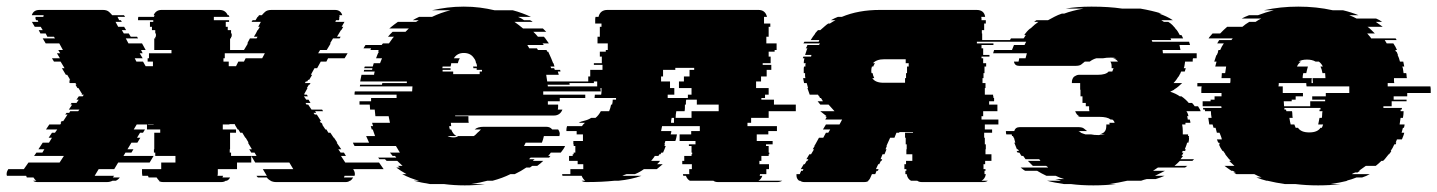

<svg xmlns="http://www.w3.org/2000/svg" viewBox="-74 -550 4342 580"><path d="M993 -39 994 -37Q998 -31 998 -24Q998 -21 997 -19H967L965 -14H993Q989 -7 984 -4H983Q978 0 970 0H760Q751 0 743 -4H744Q736 -8 732 -14H705L702 -17L701 -19H732L720 -39H812L800 -59H697L685 -79H701L695 -89H685L679 -99H687L675 -119H677L668 -134H667L658 -149H652L646 -159H644L635 -174H636V-175H619V-174H599V-159H639V-149H621V-99H620V-89H624V-79H685V-59H642V-39H584V-27Q584 -22 583 -19H600L598 -14H621Q618 -7 611 -4H608Q603 0 594 0H419Q410 0 405 -4H408Q403 -7 399 -14H375L373 -19H356Q356 -21 355.5 -23Q355 -25 355 -27V-39H413V-59H456V-79H395V-89H391V-99H392V-149H410V-159H370V-174H339L330 -159H364L358 -149H349L340 -134H350L341 -119H323L311 -99H329L323 -89H305L299 -79H390L378 -59H283L271 -39H224L212 -19H271L269 -17Q269 -16 267 -14H288Q284 -8 276 -4H266Q258 0 249 0H39Q31 0 26 -4H36Q31 -7 27 -14H7Q5 -18 5 -19H-53Q-54 -21 -54 -24Q-54 -31 -50 -37L-49 -39H-2L12 -59H106L119 -79H29L36 -89H54L60 -99H42L55 -119H74L83 -134H73L83 -149H92L99 -159H65L75 -174H108L111 -179H109L112 -184H117L130 -204H123L127 -209H135L138 -214H162L166 -219H134L144 -234H139L142 -239H157L164 -249H157L164 -259H176L179 -264H172L174 -266L163 -284H160L154 -294H157L154 -299H137L134 -304H138L135 -309H138L129 -324H125L113 -344H121L109 -364H89L83 -374H107L98 -389H108L102 -399H116L105 -419H64L55 -434H92L89 -439H69L64 -449H48L43 -459H55L49 -469H31L24 -481Q24 -482 22 -484H42Q40 -486 40 -489H35Q33 -493 33 -496Q33 -498 34 -499H57Q57 -502 58 -504H22Q27 -520 45 -520H237Q249 -520 255.5 -514Q262 -508 265 -504H301V-503L304 -499H281L286 -489H291L294 -484H275L283 -469H301L307 -459H294L300 -449H315L321 -439H340L343 -434H306L314 -419H355L366 -399H352L357 -389H348L357 -374H333L338 -364H358L366 -350H388V-364H372V-374H376V-389H444V-399H392V-434H395V-439H397V-449H395V-459H385V-469H379V-484H389V-489H343V-493Q343 -497 344 -499H391L393 -504H390Q397 -520 414 -520H589Q607 -520 614 -504H617Q619 -500 619 -499H572V-489H618V-484H608V-469H614V-459H624V-449H626V-439H624V-434H621V-399H663L675 -419H673L681 -434H701L704 -439H693L699 -449L704 -459H705L711 -469H706L714 -484H686L689 -489H698L704 -499H705L708 -503V-504H717Q720 -508 726.5 -514Q733 -520 746 -520H938Q955 -520 960 -504H951Q952 -502 952 -499H951V-496Q951 -491 950 -489H941Q939 -485 939 -484H967Q965 -482 965 -481L958 -469H963L957 -459H956L944 -439H955L952 -434H932L923 -419H925L913 -399H893L887 -389H976L967 -374H917L912 -364H895L884 -344H876L865 -324H869L860 -309H857L854 -304H850L847 -299H864L861 -294H859L853 -284H855L845 -266L846 -264H853L856 -259H844L851 -249H858L864 -239H849L852 -234H857L867 -219H899L902 -214H878L881 -209H873L877 -204H883L896 -184H892L895 -179H897L901 -174H899L909 -159H912L918 -149H924L934 -134H935L945 -119H943L957 -99H948L955 -89H965L971 -79H956L969 -59H1071L1085 -39ZM601 -374V-364H617V-350H639L646 -364H663L668 -374H718L726 -389H605V-374ZM372 -174H390V-175H373Z M1567 -274V-264H1694V-254H1617V-244H1581V-234H1612V-228Q1612 -222 1611 -219H1625Q1618 -201 1599 -201H1301V-199H1341V-196Q1341 -192 1341 -187.5Q1341 -183 1342 -179H1288Q1288 -176 1288.5 -173.5Q1289 -171 1289 -169H1283Q1283 -165 1285 -159H1289Q1294 -145 1305 -139H1278Q1285 -135 1297 -135Q1305 -135 1310 -139H1357Q1361 -141 1364.5 -145Q1368 -149 1373 -153L1379 -159H1360Q1369 -167 1387 -167H1576Q1588 -167 1594 -159H1612Q1617 -152 1617 -145Q1616 -143 1616 -139H1569Q1567 -129 1563 -119H1514Q1511 -114 1509 -109H1633Q1631 -104 1627.5 -99Q1624 -94 1620 -89H1590Q1586 -83 1582 -79H1589Q1588 -78 1587 -77Q1586 -76 1585 -74H1529L1524 -69H1541Q1540 -68 1538.5 -67Q1537 -66 1536 -64H1567Q1560 -57 1549 -49H1534Q1533 -48 1531 -47Q1529 -46 1527 -44H1516Q1500 -33 1481 -24H1468Q1456 -18 1442.5 -13Q1429 -8 1414 -4H1398Q1387 -1 1375 1.5Q1363 4 1349 6H1391Q1377 8 1362 9Q1347 10 1330 10Q1314 10 1298 9Q1282 8 1267 6H1225Q1212 4 1200 1.5Q1188 -1 1176 -4H1192Q1165 -11 1141 -24H1154Q1136 -34 1123 -44H1134Q1132 -46 1130.5 -47Q1129 -48 1127 -49H1142Q1138 -53 1134 -56.5Q1130 -60 1126 -64H1094L1089 -69H1072Q1071 -71 1070 -72Q1069 -73 1068 -74H1123Q1122 -76 1119 -79H1112Q1110 -81 1108 -84Q1106 -87 1104 -89H1134Q1131 -94 1128 -99Q1125 -104 1122 -109H997Q994 -114 992 -119H1041L1032 -139H1059Q1057 -144 1055.5 -149Q1054 -154 1052 -159H1049L1046 -169H1053L1050 -179H1104Q1103 -184 1102 -189Q1101 -194 1100 -199H1060L1058 -219H1044Q1044 -223 1043.5 -226.5Q1043 -230 1043 -234H1012V-244H1047V-254H1124V-264H997V-266Q997 -271 998 -274H1171Q1171 -278 1171.5 -281.5Q1172 -285 1172 -289H1013Q1013 -291 1013.5 -292Q1014 -293 1014 -294H1080Q1080 -297 1081 -299H1155V-304H1014Q1015 -309 1016 -314Q1017 -319 1018 -324H1056Q1056 -328 1058 -334H1025Q1025 -336 1025.5 -337Q1026 -338 1026 -339H1050Q1050 -341 1050.5 -342Q1051 -343 1051 -344H1026L1028 -349H1052L1055 -359H1074L1080 -374H1062Q1064 -379 1066 -384.5Q1068 -390 1071 -394H1068L1070 -399H1045Q1047 -403 1047 -404H1024L1030 -414H1079Q1080 -416 1083 -419H1101Q1105 -424 1108.5 -429.5Q1112 -435 1116 -439H1098Q1101 -443 1104.5 -446.5Q1108 -450 1112 -454H1151L1161 -464H1102Q1115 -475 1128 -484H1183L1191 -489H1173Q1181 -494 1192 -499H1231Q1258 -512 1287 -519H1231Q1253 -524 1277 -527Q1301 -530 1327 -530Q1353 -530 1376 -527Q1399 -524 1420 -519H1475Q1490 -515 1503.5 -510Q1517 -505 1530 -499H1491Q1496 -497 1500.5 -494.5Q1505 -492 1509 -489H1527Q1529 -488 1531 -487Q1533 -486 1535 -484H1480Q1493 -475 1506 -464H1566L1576 -454H1537Q1541 -450 1544.5 -446.5Q1548 -443 1551 -439H1569Q1573 -435 1576.5 -429.5Q1580 -424 1584 -419H1565Q1566 -417 1569 -414H1519L1525 -404H1548L1551 -399H1577Q1577 -398 1579 -394H1582L1591 -374L1597 -359H1598L1601 -349H1589L1591 -344H1600L1602 -339H1618Q1618 -338 1618.5 -337Q1619 -336 1619 -334H1611L1614 -324H1576L1579 -304H1720V-299H1646Q1646 -298 1646.5 -297Q1647 -296 1647 -294H1580Q1581 -292 1581 -289H1740Q1740 -285 1740 -281.5Q1740 -278 1741 -274ZM1263 -339V-334H1295V-326H1375V-334H1382V-339H1366V-344H1356Q1356 -347 1355 -349H1367Q1367 -353 1365 -359H1364Q1363 -368 1358 -374Q1348 -390 1327 -390Q1307 -390 1297 -374H1315Q1311 -368 1309 -359H1289Q1289 -357 1288.5 -354.5Q1288 -352 1287 -349H1263Q1263 -346 1262 -344H1287V-339Z M2195 -179H2184V-169H2273V-154H2247V-144H2212V-124H2260V-114H2240V-109H2248V-89H2250V-84H2248V-79H2226V-64H2220V-54H2249V-39H2241V-24H2222Q2222 -23 2221.5 -22Q2221 -21 2221 -19H2229Q2225 -8 2217 -4H2289Q2282 0 2274 0H2095Q2086 0 2081 -4H2010Q2002 -8 1998 -19H1990Q1990 -21 1989.5 -22Q1989 -23 1989 -24H2009Q2008 -25 2008 -27V-39H2016V-54H1987V-64H1993V-79H2015V-84H2017V-89H2015V-109H2007V-114H2027V-124H1979V-144H2014V-154H2040V-169H1926L1923 -154H1954Q1954 -150 1952 -144H1971Q1970 -139 1969 -134Q1968 -129 1966 -124H1936L1933 -114H1935L1933 -109H1937Q1934 -100 1929 -89H1924L1921 -84H1918L1915 -79H1904Q1902 -75 1899 -71.5Q1896 -68 1893 -64H1920Q1918 -61 1915.5 -58.5Q1913 -56 1911 -54H1928L1910 -39H1871Q1859 -30 1844 -24H1819Q1816 -23 1813 -22Q1810 -21 1806 -19H1864Q1834 -8 1794 -4H1782Q1763 -2 1742 -1Q1721 0 1697 0Q1688 0 1683 -4H1694Q1687 -9 1683 -19H1625Q1625 -21 1624.5 -22Q1624 -23 1624 -24H1649V-39H1688V-54H1671V-64H1645V-79H1656V-84H1659V-89H1664V-109H1659V-114H1658V-124H1687V-144H1668V-154H1637V-158Q1637 -163 1639 -169H1684Q1687 -174 1693 -179H1674Q1680 -183 1690 -185Q1703 -188 1712 -194H1725Q1734 -201 1741 -214H1766Q1770 -223 1772 -234H1775Q1776 -238 1776.5 -241.5Q1777 -245 1777 -249H1787V-254H1722L1723 -264H1742Q1743 -269 1743 -274Q1743 -279 1743 -284H1730V-304H1703V-319H1709V-339H1746V-354H1720V-359H1744V-379H1738V-394H1756V-399H1762V-419H1731V-439H1738V-469H1743V-479H1724V-493Q1724 -495 1724.5 -496.5Q1725 -498 1725 -499H1734Q1739 -520 1761 -520H2217Q2238 -520 2243 -499H2234V-479H2253V-469H2248V-439H2241V-419H2272V-399H2266V-394H2248V-379H2254V-359H2230V-354H2256V-339H2242V-319H2225V-304H2210V-284H2248V-264H2237V-254H2226V-249H2264V-234H2330V-214H2248V-194H2195ZM1943 -264V-254H2004V-264H2015V-284H1977V-304H1992V-319H2009V-339H2023V-345H1966V-339H1929V-319H1923V-304H1950V-284H1963V-264ZM1994 -214H1969Q1968 -209 1967.5 -204Q1967 -199 1967 -194H2015V-214H2097V-234H2031V-249H1999Q1998 -245 1998 -241.5Q1998 -238 1998 -234H1995Q1995 -229 1995 -224Q1995 -219 1994 -214ZM1953 -179H1962V-194H1955Q1954 -190 1953.5 -186.5Q1953 -183 1953 -179Z M2942 -174H2901V-159H2923V-149H2899V-134H2901V-114H2904V-99H2903V-84H2921V-64H2902V-54H2897V-39H2903V-34H2900V-24H2904Q2902 -10 2891 -4H2910Q2905 0 2896 0H2711Q2702 0 2697 -4H2678Q2667 -10 2665 -24H2661V-34H2664V-39H2658V-54H2663V-64H2682V-84H2664V-99H2665V-114H2662V-134H2660V-149H2684V-151H2643L2642 -149H2634L2628 -134H2615L2606 -114L2604 -109H2605L2601 -99H2604L2598 -84H2592L2586 -69H2591L2589 -64H2587L2582 -54H2579L2572 -39H2580L2578 -34H2574L2570 -24H2560L2556 -15Q2553 -7 2548 -4H2550Q2546 0 2536 0H2356Q2348 0 2343 -4H2340Q2332 -10 2332 -20V-24H2342Q2343 -26 2343.5 -28Q2344 -30 2345 -31L2346 -34H2351L2353 -39H2345L2354 -54H2357L2363 -64H2365L2368 -69H2362L2371 -84H2376L2385 -99H2381L2387 -109H2386L2389 -114L2400 -134H2413L2421 -149H2428L2434 -159H2412L2421 -174H2462L2470 -189H2419L2423 -196L2419 -199H2423Q2418 -203 2413.5 -206.5Q2409 -210 2404 -214H2447Q2443 -219 2438 -224Q2433 -229 2429 -234H2404Q2402 -236 2400 -239Q2398 -242 2396 -244H2412L2406 -254H2403L2401 -259H2400L2397 -264H2372Q2370 -269 2368.5 -274Q2367 -279 2365 -284H2367Q2366 -288 2365 -291.5Q2364 -295 2363 -299H2355L2352 -314H2359Q2358 -318 2358 -321.5Q2358 -325 2358 -329H2354V-336Q2354 -339 2354 -342.5Q2354 -346 2355 -349H2359Q2359 -351 2359 -354Q2359 -357 2360 -359H2354Q2354 -363 2354.5 -366.5Q2355 -370 2356 -374H2351L2353 -379H2376Q2377 -381 2377 -384H2358Q2360 -389 2361.5 -394.5Q2363 -400 2365 -404H2360Q2362 -406 2363 -409Q2364 -412 2365 -414H2400L2403 -419H2353L2356 -424H2399L2401 -429H2375Q2381 -439 2389 -449H2388L2397 -459H2404Q2410 -464 2416 -469.5Q2422 -475 2428 -479H2433Q2442 -485 2450 -489H2436Q2441 -492 2446.5 -494.5Q2452 -497 2457 -499H2469Q2519 -520 2584 -520H2876Q2899 -520 2902 -499H2890Q2891 -497 2891 -493V-489H2904V-479H2899V-459H2892V-449H2893V-429H2920V-424H2877V-419H2927V-414H2891V-404H2896V-384H2915V-379H2891V-374H2896V-359H2905V-349H2900V-329H2897V-314H2894V-299H2903V-284H2901V-264H2926V-259H2927V-254H2929V-244H2914V-234H2939V-214H2896V-199H2891V-189H2942ZM2562 -329Q2563 -322 2567 -314H2561Q2570 -300 2595 -300H2660V-314H2663V-329H2666V-349H2671V-359H2662V-371H2597Q2574 -371 2563 -359H2569Q2565 -353 2564 -349H2560Q2559 -346 2558.5 -343Q2558 -340 2558 -336Q2558 -331 2559 -329Z M3500 -79Q3498 -77 3496 -74Q3494 -71 3492 -69H3533L3528 -64H3490Q3486 -60 3482.5 -56.5Q3479 -53 3474 -49H3513Q3512 -48 3510 -47Q3508 -46 3506 -44H3424L3409 -34H3445Q3432 -27 3415 -19H3444Q3437 -16 3430.5 -13.5Q3424 -11 3417 -9H3390Q3386 -8 3382 -7Q3378 -6 3373 -4H3331Q3318 -1 3304.5 1.5Q3291 4 3277 6H3298Q3282 8 3264.5 9Q3247 10 3229 10Q3210 10 3193 9Q3176 8 3161 6H3140Q3126 4 3113 1.5Q3100 -1 3089 -4H3131Q3127 -6 3122.5 -7Q3118 -8 3114 -9H3141Q3134 -11 3127.5 -13.5Q3121 -16 3115 -19H3087Q3072 -26 3059 -34H3023Q3019 -36 3015.5 -39Q3012 -42 3009 -44H3092Q3091 -46 3089 -47Q3087 -48 3086 -49H3046L3031 -64H3069Q3068 -66 3067 -67Q3066 -68 3065 -69H3024L3017 -79H3012Q3010 -81 3008.5 -84Q3007 -87 3005 -89H3000L2997 -94H3004L3001 -99H2998Q2996 -104 2994 -109Q2992 -114 2990 -119H2993Q2992 -123 2991 -126.5Q2990 -130 2989 -134H2988L2986 -139H2983Q2983 -142 2982 -144H2966Q2965 -146 2965 -149Q2964 -152 2965 -154H2990Q2993 -166 3007 -166H3182Q3195 -166 3200 -162Q3205 -158 3210 -154H3184Q3186 -153 3188 -152Q3190 -151 3191 -149Q3194 -148 3197.5 -146.5Q3201 -145 3205 -144H3222Q3227 -143 3232 -142.5Q3237 -142 3244 -142Q3250 -142 3255 -142.5Q3260 -143 3264 -144H3247Q3253 -145 3259 -149Q3261 -150 3262 -151.5Q3263 -153 3264 -154Q3268 -159 3268 -171V-174H3278Q3278 -177 3277 -179H3293Q3292 -185 3286 -189H3281Q3271 -197 3247 -197H3190Q3187 -197 3181 -199H3186Q3178 -203 3174 -214H3217Q3217 -216 3216.5 -217Q3216 -218 3216 -219V-229H3206V-239H3196V-259H3190V-279H3189V-299H3164V-302Q3164 -312 3171 -319H3172Q3179 -324 3185 -324H3242Q3267 -324 3275 -334H3286Q3288 -338 3290 -344H3284V-350Q3284 -359 3280 -364H3303Q3299 -371 3288 -374H3299Q3295 -375 3291 -375.5Q3287 -376 3282 -376Q3275 -376 3269 -375.5Q3263 -375 3258 -374H3238Q3227 -371 3218 -364H3203L3202 -363Q3197 -359 3192 -355Q3187 -351 3174 -351H3005Q2991 -351 2989 -364H3003Q3003 -367 3004 -368Q3004 -372 3005 -374H3024Q3025 -378 3026 -381.5Q3027 -385 3028 -389H2926L2929 -399H2983L2989 -414H3021Q3023 -419 3026 -424H2915L2918 -429H2977L2980 -434H3018Q3020 -436 3021.5 -439Q3023 -442 3025 -444H3020Q3028 -456 3038 -464H3039Q3051 -476 3063 -484H3050Q3052 -486 3054 -487Q3056 -488 3057 -489H3092Q3101 -494 3111.5 -499.5Q3122 -505 3134 -509H3141Q3165 -518 3199 -524H3145Q3180 -530 3223 -530Q3276 -530 3316 -524H3371Q3406 -518 3435 -509H3427Q3439 -505 3449.5 -500Q3460 -495 3469 -489H3434L3442 -484H3455Q3462 -480 3467.5 -474.5Q3473 -469 3477 -464H3476Q3481 -460 3484 -454.5Q3487 -449 3490 -444H3495Q3498 -439 3500 -434H3462Q3464 -430 3464 -429H3405L3407 -424H3518L3521 -414H3489L3492 -399H3438L3439 -389H3541V-374H3530Q3529 -372 3529 -369Q3529 -366 3529 -364H3506Q3505 -359 3504.5 -354Q3504 -349 3502 -344H3508L3505 -334H3494Q3493 -332 3492 -329Q3491 -326 3489 -324L3487 -319H3486Q3479 -307 3471 -299H3497Q3492 -294 3486 -289Q3480 -284 3472 -279H3473L3461 -273Q3479 -267 3490 -259H3495Q3509 -249 3517 -239H3527Q3531 -235 3535 -229H3545Q3547 -225 3549.5 -221.5Q3552 -218 3553 -214H3510Q3515 -207 3516 -199H3512Q3514 -193 3514 -189H3520Q3522 -183 3522 -179H3507V-174H3497Q3498 -169 3498.5 -164Q3499 -159 3499 -154V-144H3515V-139H3518Q3518 -136 3517 -134H3518Q3518 -130 3517.5 -126.5Q3517 -123 3516 -119H3512Q3511 -114 3509 -109Q3507 -104 3505 -99H3508L3506 -94H3499L3496 -89H3501Q3500 -87 3498.5 -84Q3497 -81 3495 -79Z M4247 -289Q4248 -284 4248 -279Q4248 -274 4248 -269H4177V-259H4136V-249H4175V-244H4130V-229H4105V-224H4161Q4161 -221 4160 -219H4157V-214H4166V-213Q4166 -209 4165.5 -204Q4165 -199 4164 -194H4157L4154 -174H4169Q4169 -170 4167 -164H4164Q4163 -160 4162 -156.5Q4161 -153 4160 -149H4168Q4167 -144 4165 -139Q4163 -134 4161 -129H4146L4142 -119H4144Q4142 -115 4142 -114H4138Q4134 -104 4127 -94H4129Q4128 -92 4126 -89Q4124 -86 4122 -84H4121L4109 -69Q4108 -68 4107 -67Q4106 -66 4104 -64H4099Q4095 -60 4091 -56.5Q4087 -53 4082 -49H4052L4031 -34H4035Q4033 -33 4031 -32Q4029 -31 4027 -29H4020Q4018 -28 4015 -27Q4012 -26 4010 -24H4064Q4059 -21 4053 -18.5Q4047 -16 4041 -14H4024Q4017 -11 4009 -8.5Q4001 -6 3993 -4H3997Q3985 -1 3972 1.5Q3959 4 3945 6H3976Q3960 8 3943 9Q3926 10 3908 10Q3889 10 3872.5 9Q3856 8 3839 6H3807Q3794 4 3780.5 1.5Q3767 -1 3755 -4H3752Q3744 -6 3736.5 -8.5Q3729 -11 3721 -14H3737Q3732 -16 3726 -18.5Q3720 -21 3715 -24H3661L3652 -29H3659L3650 -34H3646Q3634 -42 3625 -49H3655Q3651 -53 3647 -56.5Q3643 -60 3639 -64H3644Q3643 -66 3642 -67Q3641 -68 3639 -69L3627 -84H3628L3621 -94H3619Q3612 -104 3608 -114H3611Q3609 -118 3609 -119H3606L3602 -129H3617Q3616 -134 3614 -139Q3612 -144 3610 -149H3602Q3601 -153 3600 -156.5Q3599 -160 3598 -164H3592L3589 -174H3579L3576 -194H3586Q3585 -199 3584.5 -204Q3584 -209 3584 -213V-214H3566V-219H3561Q3561 -221 3560.5 -222Q3560 -223 3560 -224H3616Q3616 -227 3615 -229H3559V-244H3583V-249H3595V-259H3616V-269H3555Q3555 -274 3555 -279Q3555 -284 3556 -289H3543V-299H3642Q3643 -302 3643 -307V-314H3616Q3616 -318 3616.5 -321.5Q3617 -325 3617 -329H3627L3630 -349H3597Q3598 -353 3599 -356.5Q3600 -360 3601 -364H3594Q3596 -369 3597.5 -374.5Q3599 -380 3601 -384H3602Q3603 -386 3604 -389Q3605 -392 3606 -394H3605Q3605 -395 3607 -399H3612Q3616 -409 3623 -419H3603L3609 -429H3646Q3647 -431 3650 -434H3577Q3579 -438 3582.5 -441.5Q3586 -445 3589 -449H3612Q3617 -454 3622.5 -459.5Q3628 -465 3633 -469H3679Q3688 -477 3700 -484H3719Q3723 -487 3727.5 -489.5Q3732 -492 3736 -494H3677Q3686 -499 3699 -504H3726Q3749 -513 3774 -519H3744Q3793 -530 3848 -530Q3903 -530 3952 -519H3983Q4008 -513 4030 -504H4002Q4015 -499 4024 -494H4083Q4088 -492 4092.5 -489.5Q4097 -487 4101 -484H4082L4103 -469H4057Q4063 -465 4068.5 -459.5Q4074 -454 4079 -449H4056Q4059 -445 4062.5 -441.5Q4066 -438 4068 -434H4142L4145 -429H4109L4115 -419H4135Q4142 -409 4146 -399H4141Q4143 -395 4143 -394H4145L4149 -384H4148Q4150 -380 4152 -374.5Q4154 -369 4155 -364H4165L4168 -349H4162Q4164 -345 4164.5 -339.5Q4165 -334 4166 -329H4174Q4175 -325 4175 -321.5Q4175 -318 4176 -314H4137V-307Q4137 -302 4138 -299H4118V-289ZM3863 -329Q3862 -325 3861.5 -321.5Q3861 -318 3861 -314H3889Q3888 -311 3888 -308Q3888 -305 3888 -302V-299H3892V-302Q3892 -305 3891.5 -308Q3891 -311 3891 -314H3930Q3930 -318 3929.5 -321.5Q3929 -325 3929 -329H3921Q3920 -335 3918.5 -340Q3917 -345 3915 -349H3922Q3918 -358 3910 -364H3900Q3890 -370 3874 -370Q3858 -370 3849 -364H3856Q3852 -361 3849 -357.5Q3846 -354 3844 -349H3877Q3876 -345 3874.5 -340Q3873 -335 3872 -329ZM3931 -269H4002V-289H3873Q3872 -293 3872 -299H3789Q3789 -293 3788 -289H3801V-269H3862V-259H3840V-249H3828V-244H3804Q3804 -240 3804.5 -236.5Q3805 -233 3805 -229H3884V-244H3929V-249H3890V-259H3931ZM3915 -219V-224H3806V-219H3811V-218Q3811 -217 3811.5 -216Q3812 -215 3812 -214H3829Q3830 -209 3830 -204Q3830 -199 3831 -194H3821Q3823 -181 3825 -174H3836Q3838 -168 3840 -164H3847Q3856 -150 3881 -150Q3906 -150 3915 -164H3919Q3920 -166 3921 -168.5Q3922 -171 3923 -174H3908Q3909 -179 3910 -183.5Q3911 -188 3912 -194H3919Q3920 -199 3920 -204Q3920 -209 3921 -214H3912V-219Z"/></svg>

Font: Rubik Glitch
Style: Regular
Weight: 400
Designer: Hubert and Fischer, NaN
Foundry: Hubert and Fischer, NaN
Version: Version 2.200